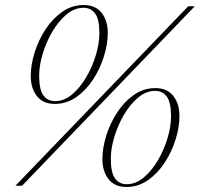

<svg xmlns="http://www.w3.org/2000/svg" viewBox="-20 -740 796 765"><path d="M41.5 0 730 -715H756L68 0ZM313.5 -720Q360.5 -720 385 -688.8Q409.5 -657.5 409.5 -608.5Q409.5 -565 394.2 -515.8Q379 -466.5 351 -423.5Q323 -380.5 284.2 -353.2Q245.5 -326 198.5 -326Q151.5 -326 127 -357.2Q102.5 -388.5 102.5 -437.5Q102.5 -481 117.8 -530.2Q133 -579.5 161 -622.5Q189 -665.5 227.8 -692.8Q266.5 -720 313.5 -720ZM199 -337Q235.5 -337 267.5 -364Q299.5 -391 324 -433Q348.5 -475 362.2 -521.5Q376 -568 376 -607Q376 -663.5 359 -686.2Q342 -709 313 -709Q276.5 -709 244.5 -682Q212.5 -655 188 -613Q163.5 -571 149.8 -524.5Q136 -478 136 -439Q136 -382.5 153 -359.8Q170 -337 199 -337ZM599 -389Q646 -389 670.5 -357.8Q695 -326.5 695 -277.5Q695 -234 679.8 -184.8Q664.5 -135.5 636.5 -92.5Q608.5 -49.5 569.8 -22.2Q531 5 484 5Q437 5 412.5 -26.2Q388 -57.5 388 -106.5Q388 -150 403.2 -199.2Q418.5 -248.5 446.5 -291.5Q474.5 -334.5 513.2 -361.8Q552 -389 599 -389ZM484.5 -6Q521 -6 553 -33Q585 -60 609.5 -102Q634 -144 647.8 -190.5Q661.5 -237 661.5 -276Q661.5 -332.5 644.5 -355.2Q627.5 -378 598.5 -378Q562 -378 530 -351Q498 -324 473.5 -282Q449 -240 435.2 -193.5Q421.5 -147 421.5 -108Q421.5 -51.5 438.5 -28.8Q455.5 -6 484.5 -6Z"/></svg>

Font: Newsreader Display ExtraLight
Style: Italic
Weight: 275
Italic angle: -17°
Designer: Hugues Gentile
Foundry: Production Type
Version: Version 1.002